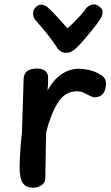

<svg xmlns="http://www.w3.org/2000/svg" viewBox="-20 -869 522 902"><path d="M91 -498Q92 -523 108 -535Q124 -547 153 -547Q178 -547 192 -536Q206 -525 206 -505Q206 -499 206 -489.5Q206 -480 205.5 -469Q205 -458 203 -444Q231 -494 268.5 -520Q306 -546 353 -546Q373 -546 399.5 -540Q426 -534 454 -517Q466 -510 473 -498Q480 -486 477 -465Q475 -439 461 -425.5Q447 -412 427 -412Q417 -412 408.5 -416Q400 -420 392 -424Q381 -430 369.5 -435Q358 -440 341 -440Q285 -440 251.5 -386Q218 -332 197 -248Q196 -214 195.5 -184.5Q195 -155 194.5 -128.5Q194 -102 193.5 -78.5Q193 -55 193 -33Q193 -17 184 -7Q175 3 162 8Q149 13 137 13Q109 13 95 0Q81 -13 76.5 -34.5Q72 -56 72 -81Q72 -101 73.5 -131Q75 -161 77.5 -191Q80 -221 83 -241ZM384 -829Q395 -843 413 -847.5Q431 -852 448 -837Q463 -826 462 -811Q461 -796 452 -781Q438 -759 416.5 -732.5Q395 -706 374.5 -682Q354 -658 340 -645Q328 -633 316.5 -627Q305 -621 291 -621Q277 -621 266 -627.5Q255 -634 247 -647Q232 -671 204 -706.5Q176 -742 147 -774Q137 -786 135.5 -803Q134 -820 146 -833Q162 -850 177.5 -847Q193 -844 205 -834Q226 -815 251 -787Q276 -759 297 -736Q310 -747 325.5 -762.5Q341 -778 357 -795.5Q373 -813 384 -829Z"/></svg>

Font: Playpen Sans Medium
Style: Regular
Weight: 500
Designer: Laura Meseguer, Veronika Burian, José Scaglione
Foundry: TypeTogether
Version: Version 1.001